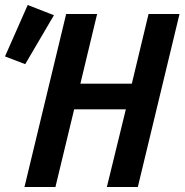

<svg xmlns="http://www.w3.org/2000/svg" viewBox="-108 -749 739 769"><path d="M-10 0 157 -693H281L214 -414H420L487 -693H611L444 0H320L396 -311H189L114 0ZM-7 -492 -88 -523 3 -729 108 -688Z"/></svg>

Font: Ubuntu Sans Mono SemiBold
Style: Italic
Weight: 600
Italic angle: -13.5°
Monospace: yes
Designer: Dalton Maag Ltd
Foundry: Dalton Maag Ltd
Version: Version 1.006